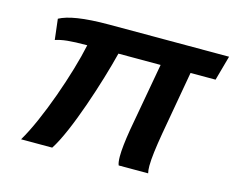

<svg xmlns="http://www.w3.org/2000/svg" viewBox="-79 -641 927 756"><g transform="rotate(15 384.0 -263.0)"><path d="M61 0H188C243 -83 314 -305 344 -425H516L466 -147C458 -99 454 -62 454 -36C454 -19 456 -6 459 0H579C577 -8 576 -18 576 -30C576 -61 582 -106 592 -165L638 -425H740L768 -526H280C175 -526 113 -515 78 -496L88 -412C115 -421 147 -425 217 -425C192 -305 121 -100 61 0Z"/></g></svg>

Font: Archivo SemiBold
Style: Italic
Weight: 600
Italic angle: -10°
Designer: Hector Gatti
Foundry: Omnibus-Type
Version: Version 2.001